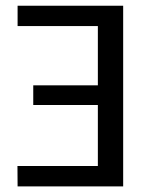

<svg xmlns="http://www.w3.org/2000/svg" viewBox="-20 -662 528 682"><path d="M417.5 -641.6V0H42.5L42 -72.3H327.6V-289.1H98.1V-358.9H327.6V-569.3H42.5V-641.6Z"/></svg>

Font: Carlito
Style: Regular
Weight: 400
Designer: Lukasz Dziedzic
Foundry: tyPoland Lukasz Dziedzic
Version: Version 1.104